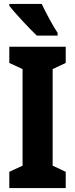

<svg xmlns="http://www.w3.org/2000/svg" viewBox="-20 -950 379 970"><path d="M191 -930H27V-921C53 -886 133 -801 166 -770H271V-784C251 -813 209 -890 191 -930ZM312 0V-82L246 -113V-601L312 -632V-714H27V-632L94 -601V-113L27 -82V0Z"/></svg>

Font: Noto Sans Arabic UI XCn XBd
Style: Regular
Weight: 800
Width: 2
Designer: Monotype Design Team, Nadine Chahine and Nizar Qandah
Foundry: Monotype Imaging Inc.
Version: Version 2.010